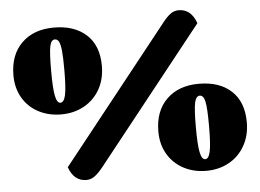

<svg xmlns="http://www.w3.org/2000/svg" viewBox="-52 -779 1176 870"><g transform="rotate(-5 536.5 -344.0)"><path d="M870 -646 384 -34Q365 -10 347 4Q329 18 308 18Q251 18 228 -47L714 -659Q733 -684 750.5 -698Q768 -712 790 -712Q847 -712 870 -646ZM422 -491Q422 -431 396 -385Q370 -339 324 -313.5Q278 -288 220 -288Q163 -288 117 -312Q71 -336 45 -380.5Q19 -425 19 -483Q19 -576 73.5 -629.5Q128 -683 220 -683Q313 -683 367.5 -633.5Q422 -584 422 -491ZM191 -488Q191 -408 198 -374.5Q205 -341 220 -341Q237 -341 244 -374Q251 -407 251 -488Q251 -545 248 -574.5Q245 -604 238.5 -616.5Q232 -629 220 -629Q203 -629 197 -599.5Q191 -570 191 -488ZM1054 -179Q1054 -120 1028 -73.5Q1002 -27 956 -1.5Q910 24 852 24Q795 24 749 -0.5Q703 -25 677 -69.5Q651 -114 651 -172Q651 -265 705.5 -318.5Q760 -372 852 -372Q946 -372 1000 -322Q1054 -272 1054 -179ZM822 -177Q822 -97 829 -63Q836 -29 852 -29Q868 -29 875 -62.5Q882 -96 882 -177Q882 -260 875.5 -289Q869 -318 852 -318Q835 -318 828.5 -288.5Q822 -259 822 -177Z"/></g></svg>

Font: Sansita Black
Style: Regular
Weight: 900
Designer: Pablo Cosgaya
Foundry: Omnibus-Type
Version: Version 1.006; ttfautohint (v1.5)